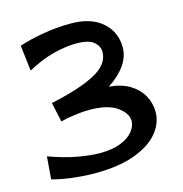

<svg xmlns="http://www.w3.org/2000/svg" viewBox="-107 -807 877 918"><g transform="rotate(-15 332.0 -348.0)"><path d="M250 13Q206 13 150.5 7Q95 1 41 -13L50 -125Q126 -97 190.5 -85.5Q255 -74 299 -74Q362 -74 403 -90.5Q444 -107 464.5 -132.5Q485 -158 485 -184Q485 -222 439.5 -254.5Q394 -287 303 -287Q273 -287 244.5 -283.5Q216 -280 193 -276Q177 -272 160 -268L139 -365Q282 -395 359 -436Q436 -477 436 -539Q436 -567 411 -588.5Q386 -610 324 -610Q273 -610 210.5 -594Q148 -578 81 -541L66 -668Q120 -686 188 -697.5Q256 -709 323 -709Q424 -709 479.5 -660Q535 -611 535 -535Q535 -489 506 -447.5Q477 -406 422 -370Q484 -365 525 -339.5Q566 -314 586.5 -276.5Q607 -239 607 -196Q607 -141 568 -93.5Q529 -46 450 -16.5Q371 13 250 13Z"/></g></svg>

Font: Marhey
Style: Regular
Weight: 400
Designer: Nur Syamsi & Bustanul Arifin
Foundry: Namelatype
Version: Version 1.000; ttfautohint (v1.8.4.7-5d5b)